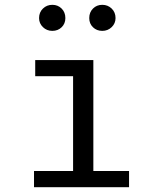

<svg xmlns="http://www.w3.org/2000/svg" viewBox="-20 -776 640 796"><path d="M367 -67H515V0H121V-67H283V-460H126V-527H367ZM142 -701Q142 -725 158 -740.5Q174 -756 197 -756Q220 -756 235.5 -740.5Q251 -725 251 -701Q251 -678 235.5 -663Q220 -648 197 -648Q174 -648 158 -663.5Q142 -679 142 -701ZM350 -701Q350 -725 365.5 -740.5Q381 -756 404 -756Q427 -756 443 -740.5Q459 -725 459 -701Q459 -679 443 -663.5Q427 -648 404 -648Q381 -648 365.5 -663Q350 -678 350 -701Z"/></svg>

Font: FiraDG Mono
Style: Regular
Weight: 400
Designer: Carrois Corporate & Edenspiekermann AG
Foundry: Carrois Corporate GbR & Edenspiekermann AG
Version: Version 3.206